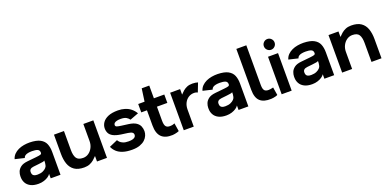

<svg xmlns="http://www.w3.org/2000/svg" viewBox="-7 -1559 4853 2405"><g transform="rotate(-20 2419.5 -356.0)"><path d="M219.7 12.7Q156 12.7 115.2 -8.5Q74.3 -29.7 55 -65Q35.7 -100.3 35.7 -142V-157Q35.7 -183 47.3 -214Q59 -245 91.2 -269.5Q123.3 -294 184.7 -300L302.7 -312Q349.3 -316.7 363.8 -322.5Q378.3 -328.3 378.3 -344.3Q378.3 -378.3 352 -389.3Q325.7 -400.3 278.3 -400.3Q249 -400.3 225.5 -395.7Q202 -391 186.5 -380.5Q171 -370 166 -350.3L41 -380Q51.7 -416.7 76.8 -442.2Q102 -467.7 136.3 -483.7Q170.7 -499.7 210.3 -506.5Q250 -513.3 289.3 -512.7Q379 -510.7 427.8 -484.2Q476.7 -457.7 495.5 -412Q514.3 -366.3 514.3 -305V0H383.7V-59.7Q373 -41.7 349.2 -25.2Q325.3 -8.7 291.8 2Q258.3 12.7 219.7 12.7ZM246.7 -100Q288 -100.3 316.7 -113Q345.3 -125.7 361.2 -143.5Q377 -161.3 378.7 -177.3Q382.3 -190.3 383.5 -206.3Q384.7 -222.3 384.3 -236.7Q377 -230 358 -226.8Q339 -223.7 306 -219.7L233 -211.7Q202.3 -208.3 188.5 -195.3Q174.7 -182.3 174.7 -161.7V-156.3Q174.7 -140 180.8 -127Q187 -114 202.7 -107Q218.3 -100 246.7 -100Z M742.3 -500V-246.3Q742.3 -175.7 765.7 -138.5Q789 -101.3 854.7 -101.3Q895.7 -101.3 928.5 -124.5Q961.3 -147.7 981 -186.3Q1000.7 -225 1000.7 -272V-500H1133.7V0H1000.7V-73.3Q981.7 -52.7 958 -32Q934.3 -11.3 902.3 2.3Q870.3 16 827.3 16Q745.3 16 697.5 -17.3Q649.7 -50.7 629.3 -109.2Q609 -167.7 609 -243.3V-500Z M1574.7 -348.3Q1560.3 -369.7 1534.8 -384.8Q1509.3 -400 1459.7 -400Q1430.3 -400 1409 -394.7Q1387.7 -389.3 1376.2 -379Q1364.7 -368.7 1364.7 -353Q1364.7 -334.3 1384 -328Q1403.3 -321.7 1439.3 -317L1532.3 -304.7Q1596 -296 1630 -273.5Q1664 -251 1676.8 -219.8Q1689.7 -188.7 1689.7 -153.7Q1689.7 -125.3 1677.3 -96Q1665 -66.7 1638.7 -42.2Q1612.3 -17.7 1570 -2.5Q1527.7 12.7 1468.3 12.7Q1394 12.7 1343.7 -4.2Q1293.3 -21 1262.7 -50.2Q1232 -79.3 1215.7 -117L1327.3 -165.7Q1332.7 -153.7 1347.2 -138.7Q1361.7 -123.7 1388.8 -112.5Q1416 -101.3 1461 -101.3Q1496.3 -101.3 1518 -108.3Q1539.7 -115.3 1548.8 -127Q1558 -138.7 1558 -154.3Q1558 -173.7 1543.3 -185Q1528.7 -196.3 1487.3 -203L1397.7 -215.3Q1332.7 -225.3 1297 -244.7Q1261.3 -264 1247.2 -292.2Q1233 -320.3 1233 -355Q1233 -396.3 1257.3 -432.3Q1281.7 -468.3 1332.3 -490.2Q1383 -512 1463 -512Q1513 -512 1556.3 -498.5Q1599.7 -485 1633.2 -458.2Q1666.7 -431.3 1689.7 -391.7Z M2093 -7.8Q2084 -3 2068.5 1.3Q2053 5.7 2036.3 8.8Q2019.7 12 2006 12.7Q1907.7 17.3 1857.8 -31.3Q1808 -80 1808 -186V-388.3H1732V-500H1816.7L1840.4 -669.7H1941V-500H2079.7V-388.3H1941V-201.3Q1941 -139.3 1963 -118.8Q1985 -98.3 2034.3 -105Q2048.3 -106.3 2059.1 -110.8Q2069.9 -115.3 2075.7 -116.7Z M2483 -380Q2473.7 -384 2463 -387.7Q2452.3 -391.3 2435 -391.3Q2393.3 -391.3 2360.2 -369.8Q2327 -348.3 2308 -310.3Q2289 -272.3 2289 -224V4H2156V-496H2289V-422.7Q2308 -443.3 2330.3 -463Q2352.7 -482.7 2382.7 -495.7Q2412.7 -508.7 2455.7 -508.7Q2476.7 -508.7 2495.7 -505.8Q2514.7 -503 2528.7 -498Z M2723.7 12.7Q2660 12.7 2619.2 -8.5Q2578.3 -29.7 2559 -65Q2539.7 -100.3 2539.7 -142V-157Q2539.7 -183 2551.3 -214Q2563 -245 2595.2 -269.5Q2627.3 -294 2688.7 -300L2806.7 -312Q2853.3 -316.7 2867.8 -322.5Q2882.3 -328.3 2882.3 -344.3Q2882.3 -378.3 2856 -389.3Q2829.7 -400.3 2782.3 -400.3Q2753 -400.3 2729.5 -395.7Q2706 -391 2690.5 -380.5Q2675 -370 2670 -350.3L2545 -380Q2555.7 -416.7 2580.8 -442.2Q2606 -467.7 2640.3 -483.7Q2674.7 -499.7 2714.3 -506.5Q2754 -513.3 2793.3 -512.7Q2883 -510.7 2931.8 -484.2Q2980.7 -457.7 2999.5 -412Q3018.3 -366.3 3018.3 -305V0H2887.7V-59.7Q2877 -41.7 2853.2 -25.2Q2829.3 -8.7 2795.8 2Q2762.3 12.7 2723.7 12.7ZM2750.7 -100Q2792 -100.3 2820.7 -113Q2849.3 -125.7 2865.2 -143.5Q2881 -161.3 2882.7 -177.3Q2886.3 -190.3 2887.5 -206.3Q2888.7 -222.3 2888.3 -236.7Q2881 -230 2862 -226.8Q2843 -223.7 2810 -219.7L2737 -211.7Q2706.3 -208.3 2692.5 -195.3Q2678.7 -182.3 2678.7 -161.7V-156.3Q2678.7 -140 2684.8 -127Q2691 -114 2706.7 -107Q2722.3 -100 2750.7 -100Z M3408 -11.3Q3398.7 -5.3 3383.3 -1Q3368 3.3 3351.3 6Q3334.7 8.7 3321 9.3Q3222.7 14 3172.8 -31.3Q3123 -76.7 3123 -182.7V-728H3256V-198Q3256 -138 3279 -119.8Q3302 -101.7 3349 -108.3Q3363.3 -109.7 3376 -112.8Q3388.7 -116 3390.7 -116.7Z M3595.7 -500V0H3462.3V-500ZM3529.7 -569Q3500.3 -569 3479.3 -590Q3458.3 -611 3458.3 -641Q3458.3 -670.3 3479.3 -691.3Q3500.3 -712.3 3529.7 -712.3Q3559 -712.3 3580 -691.3Q3601 -670.3 3601 -641Q3601 -611 3580 -590Q3559 -569 3529.7 -569Z M3867.7 12.7Q3804 12.7 3763.2 -8.5Q3722.3 -29.7 3703 -65Q3683.7 -100.3 3683.7 -142V-157Q3683.7 -183 3695.3 -214Q3707 -245 3739.2 -269.5Q3771.3 -294 3832.7 -300L3950.7 -312Q3997.3 -316.7 4011.8 -322.5Q4026.3 -328.3 4026.3 -344.3Q4026.3 -378.3 4000 -389.3Q3973.7 -400.3 3926.3 -400.3Q3897 -400.3 3873.5 -395.7Q3850 -391 3834.5 -380.5Q3819 -370 3814 -350.3L3689 -380Q3699.7 -416.7 3724.8 -442.2Q3750 -467.7 3784.3 -483.7Q3818.7 -499.7 3858.3 -506.5Q3898 -513.3 3937.3 -512.7Q4027 -510.7 4075.8 -484.2Q4124.7 -457.7 4143.5 -412Q4162.3 -366.3 4162.3 -305V0H4031.7V-59.7Q4021 -41.7 3997.2 -25.2Q3973.3 -8.7 3939.8 2Q3906.3 12.7 3867.7 12.7ZM3894.7 -100Q3936 -100.3 3964.7 -113Q3993.3 -125.7 4009.2 -143.5Q4025 -161.3 4026.7 -177.3Q4030.3 -190.3 4031.5 -206.3Q4032.7 -222.3 4032.3 -236.7Q4025 -230 4006 -226.8Q3987 -223.7 3954 -219.7L3881 -211.7Q3850.3 -208.3 3836.5 -195.3Q3822.7 -182.3 3822.7 -161.7V-156.3Q3822.7 -140 3828.8 -127Q3835 -114 3850.7 -107Q3866.3 -100 3894.7 -100Z M4658.3 4V-249.7Q4658.3 -320.3 4635.3 -357.5Q4612.3 -394.7 4546 -394.7Q4505.7 -394.7 4472.3 -371.5Q4439 -348.3 4419.5 -309.7Q4400 -271 4400 -224V4H4267V-496H4400V-422.7Q4419 -443.3 4443 -464Q4467 -484.7 4498.7 -498.3Q4530.3 -512 4573.3 -512Q4656 -512 4703.8 -478.7Q4751.7 -445.3 4771.7 -386.8Q4791.7 -328.3 4791.7 -252.7V4Z"/></g></svg>

Font: Nata Sans
Style: Regular
Weight: 400
Designer: Daniel Uzquiano Cruz
Version: Version 1.001